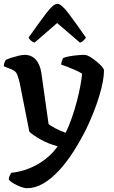

<svg xmlns="http://www.w3.org/2000/svg" viewBox="-27 -788 598 1008"><path d="M115 200Q101 200 81 192.5Q61 185 43.5 174.5Q26 164 19 155Q20 142 24.5 133Q29 124 33 119Q104 112 169 75.5Q234 39 276 -20Q226 -33 184 -57Q142 -81 127 -97L76 -355Q71 -375 64 -394.5Q57 -414 38 -422L-7 -440Q-7 -452 -3 -460.5Q1 -469 3 -473Q14 -479 33 -485Q52 -491 71 -495.5Q90 -500 102 -500Q138 -500 160.5 -475.5Q183 -451 190 -406L228 -137Q236 -129 263.5 -114.5Q291 -100 318 -91Q335 -126 350 -169Q365 -212 376.5 -256Q388 -300 395 -338Q402 -376 404 -401Q391 -410 369.5 -419.5Q348 -429 327.5 -437Q307 -445 294 -449Q295 -460 298.5 -470Q302 -480 306 -484Q318 -489 338 -492.5Q358 -496 379 -498Q400 -500 415 -500Q428 -500 445 -490Q462 -480 479 -466Q496 -452 507.5 -439Q519 -426 519 -418Q519 -365 493 -280.5Q467 -196 424 -107Q393 -46 357.5 9.5Q322 65 282 108Q242 151 200 175.5Q158 200 115 200ZM154 -564Q142 -568 134 -576Q126 -584 123 -591Q177 -667 215 -717.5Q253 -768 274 -768Q295 -768 333 -717.5Q371 -667 424 -591Q421 -585 413 -576.5Q405 -568 393 -564L273 -667Z"/></svg>

Font: Texturina SemiBold
Style: Regular
Weight: 600
Designer: Guillermo Torres Carreño
Foundry: Omnibus-Type
Version: Version 1.002; ttfautohint (v1.8.3)